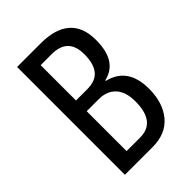

<svg xmlns="http://www.w3.org/2000/svg" viewBox="-211 -806 899 899"><g transform="rotate(-45 238.5 -357.0)"><path d="M231 -714Q326 -714 375 -671Q424 -628 424 -542Q424 -401 321 -378V-374Q438 -346 438 -205Q438 -112 391 -56Q344 0 256 0H73V-714ZM231 -408Q287 -408 312.5 -439.5Q338 -471 338 -534Q338 -642 230 -642H157V-408ZM157 -337V-73H247Q351 -73 351 -209Q351 -271 321 -304Q291 -337 237 -337Z"/></g></svg>

Font: Noto Sans Sinhala UI ExtraCondensed
Style: Regular
Weight: 400
Width: 2
Designer: Jelle Bosma - Monotype Design Team
Foundry: Monotype Imaging Inc.
Version: Version 2.006; ttfautohint (v1.8.4.7-5d5b)